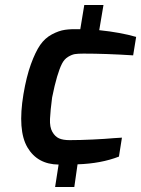

<svg xmlns="http://www.w3.org/2000/svg" viewBox="-20 -654 566 770"><path d="M74 -276Q86 -347 104 -396.5Q122 -446 141 -473.5Q160 -501 188 -516Q216 -531 241 -534.5Q266 -538 302 -537L318 -634H395L378 -533Q464 -524 526 -506L514 -432Q404 -439 315 -439Q292 -439 280 -437Q268 -435 253 -426Q238 -417 228.5 -398.5Q219 -380 209 -346.5Q199 -313 189 -263Q182 -210 180.5 -177Q179 -144 190 -125Q201 -106 217 -99Q233 -92 259 -92Q300 -92 352.5 -94.5Q405 -97 437 -100L469 -102L457 -26Q385 2 291 5L278 96H201L215 6Q130 5 90 -63Q50 -131 74 -276Z"/></svg>

Font: Exo
Style: DemiBoldItalic
Weight: 600
Designer: Natanael Gama
Version: Version 1